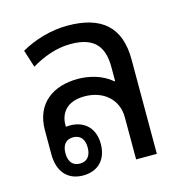

<svg xmlns="http://www.w3.org/2000/svg" viewBox="-89 -645 702 734"><g transform="rotate(-15 262.0 -277.5)"><path d="M152 7C212 7 248 -31 248 -93C248 -154 210 -191 152 -191C147 -191 141 -190 136 -190V-198C136 -242 163 -284 234 -284C310 -284 363 -237 363 -167V0H445V-374C445 -500 378 -562 241 -562C176 -562 109 -542 57 -512L79 -443C124 -470 177 -491 235 -491C334 -491 363 -441 363 -365V-310H360C323 -342 272 -355 227 -355C131 -355 55 -306 55 -197V-103C55 -33 92 7 152 7ZM152 -40C123 -40 108 -60 108 -92C108 -125 123 -144 152 -144C181 -144 196 -124 196 -92C196 -60 181 -40 152 -40Z"/></g></svg>

Font: Noto Sans Thai Looped SemiCondensed
Style: Regular
Weight: 400
Width: 4
Designer: Sasikarn Vongin, Ben Mitchell
Foundry: The Fontpad Ltd
Version: Version 1.001